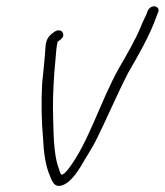

<svg xmlns="http://www.w3.org/2000/svg" viewBox="-20 -592 532 620"><path d="M127 -442C125 -406 120 -363 116 -321C113 -265 114 -198 119 -146C121 -100 127 -56 141 -25C149 -4 157 19 189 3C213 -9 237 -46 254 -77C265 -95 277 -114 288 -135C324 -206 358 -288 395 -359C427 -414 464 -478 485 -538L490 -551C492 -556 493 -560 491 -564C484 -577 464 -573 457 -557L452 -544C448 -535 441 -522 434 -504C416 -461 388 -413 363 -370C304 -264 266 -132 202 -48C195 -39 186 -28 178 -28C176 -31 173 -36 171 -45C151 -94 153 -174 151 -243C151 -295 154 -348 159 -398C161 -423 162 -439 166 -457C172 -462 182 -467 184 -476C186 -485 180 -494 170 -494C165 -494 161 -493 157 -490C140 -479 129 -468 127 -442Z"/></svg>

Font: Stray Cat
Style: CnObl
Weight: 400
Version: Version 1.0